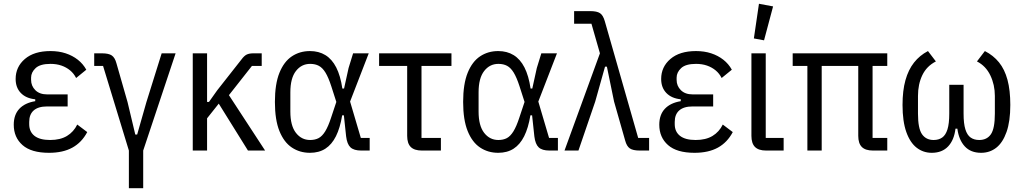

<svg xmlns="http://www.w3.org/2000/svg" viewBox="-20 -799 5428 1019"><path d="M390 -138 443 -98Q414 -43 364 -15.5Q314 12 240 12Q146 12 99.5 -29Q53 -70 53 -137Q53 -190 82.5 -221.5Q112 -253 167 -262V-272Q118 -277 90.5 -305.5Q63 -334 63 -380Q63 -444 112 -486Q161 -528 248 -528Q292 -528 328.5 -516Q365 -504 393 -482Q421 -460 438 -429L384 -385Q372 -409 352 -425.5Q332 -442 306 -451Q280 -460 248 -460Q193 -460 169 -437.5Q145 -415 145 -387V-375Q145 -343 167.5 -320.5Q190 -298 230 -298H339V-234H229Q183 -234 159 -213Q135 -192 135 -152V-140Q135 -100 163 -78Q191 -56 246 -56Q300 -56 335.5 -77.5Q371 -99 390 -138Z M664 200V0L527 -449H480V-516H521Q557 -516 573.5 -504.5Q590 -493 598 -463L657 -257L698 -85H708L757 -257L838 -516H912L740 0V200Z M1296 0 1141 -249 1079 -171V0H1003V-516H1079V-258H1089L1133 -320L1262 -484Q1276 -503 1289.5 -509.5Q1303 -516 1325 -516H1369V-449H1317L1195 -294L1387 0Z M1942 -67V0H1897Q1858 0 1840 -17Q1822 -34 1817 -75L1805 -187H1796Q1785 -120 1763 -76Q1741 -32 1707 -10Q1673 12 1625 12Q1571 12 1529 -16Q1487 -44 1463 -103.5Q1439 -163 1439 -258Q1439 -353 1463 -412.5Q1487 -472 1529 -500Q1571 -528 1625 -528Q1672 -528 1707 -506.5Q1742 -485 1764.5 -441Q1787 -397 1797 -329H1806L1830 -438L1854 -516H1937L1838 -260L1895 -67ZM1626 -56Q1652 -56 1671 -66Q1690 -76 1706 -102Q1722 -128 1737 -174L1765 -258L1738 -342Q1723 -388 1707.5 -413.5Q1692 -439 1672.5 -449.5Q1653 -460 1626 -460Q1580 -460 1550.5 -422Q1521 -384 1521 -309V-207Q1521 -132 1550.5 -94Q1580 -56 1626 -56Z M2320 0H2219Q2179 0 2160 -19Q2141 -38 2141 -78V-449H1992V-516H2376V-449H2217V-67H2320Z M2941 -67V0H2896Q2857 0 2839 -17Q2821 -34 2816 -75L2804 -187H2795Q2784 -120 2762 -76Q2740 -32 2706 -10Q2672 12 2624 12Q2570 12 2528 -16Q2486 -44 2462 -103.5Q2438 -163 2438 -258Q2438 -353 2462 -412.5Q2486 -472 2528 -500Q2570 -528 2624 -528Q2671 -528 2706 -506.5Q2741 -485 2763.5 -441Q2786 -397 2796 -329H2805L2829 -438L2853 -516H2936L2837 -260L2894 -67ZM2625 -56Q2651 -56 2670 -66Q2689 -76 2705 -102Q2721 -128 2736 -174L2764 -258L2737 -342Q2722 -388 2706.5 -413.5Q2691 -439 2671.5 -449.5Q2652 -460 2625 -460Q2579 -460 2549.5 -422Q2520 -384 2520 -309V-207Q2520 -132 2549.5 -94Q2579 -56 2625 -56Z M3164 -516 3119 -673H3027V-740H3113Q3148 -740 3164.5 -729Q3181 -718 3190 -686L3367 -67H3425V0H3375Q3339 0 3322.5 -11.5Q3306 -23 3298 -53L3239 -260L3201 -445H3191L3139 -260L3050 0H2976Z M3816 -138 3869 -98Q3840 -43 3790 -15.5Q3740 12 3666 12Q3572 12 3525.5 -29Q3479 -70 3479 -137Q3479 -190 3508.5 -221.5Q3538 -253 3593 -262V-272Q3544 -277 3516.5 -305.5Q3489 -334 3489 -380Q3489 -444 3538 -486Q3587 -528 3674 -528Q3718 -528 3754.5 -516Q3791 -504 3819 -482Q3847 -460 3864 -429L3810 -385Q3798 -409 3778 -425.5Q3758 -442 3732 -451Q3706 -460 3674 -460Q3619 -460 3595 -437.5Q3571 -415 3571 -387V-375Q3571 -343 3593.5 -320.5Q3616 -298 3656 -298H3765V-234H3655Q3609 -234 3585 -213Q3561 -192 3561 -152V-140Q3561 -100 3589 -78Q3617 -56 3672 -56Q3726 -56 3761.5 -77.5Q3797 -99 3816 -138Z M4139 -67V0H4046Q4006 0 3987 -19Q3968 -38 3968 -78V-516H4044V-67ZM4083 -765 4035 -585 3981 -595 4008 -779Z M4611 -449V-67H4689V0H4613Q4573 0 4554 -19Q4535 -38 4535 -78V-449H4341V0H4265V-449H4187V-516H4689V-449Z M5094 -349V-196Q5094 -143 5103.5 -112.5Q5113 -82 5131.5 -69Q5150 -56 5177 -56Q5218 -56 5239 -86.5Q5260 -117 5260 -196V-290Q5260 -349 5236 -399Q5212 -449 5165 -473L5207 -528Q5252 -505 5282 -468Q5312 -431 5327 -375.5Q5342 -320 5342 -242Q5342 -155 5322 -98.5Q5302 -42 5267.5 -15Q5233 12 5187 12Q5132 12 5100.5 -22Q5069 -56 5061 -116H5051Q5044 -56 5012 -22Q4980 12 4925 12Q4880 12 4845 -15Q4810 -42 4790 -98.5Q4770 -155 4770 -242Q4770 -318 4785.5 -373.5Q4801 -429 4831 -467Q4861 -505 4905 -528L4947 -473Q4898 -448 4875 -400Q4852 -352 4852 -290V-196Q4852 -117 4873.5 -86.5Q4895 -56 4935 -56Q4962 -56 4980.5 -69Q4999 -82 5008.5 -112.5Q5018 -143 5018 -196V-349Z"/></svg>

Font: IBM Plex Sans Condensed
Style: Regular
Weight: 400
Width: 3
Designer: Mike Abbink, Paul van der Laan, Pieter van Rosmalen
Foundry: Bold Monday
Version: Version 3.201